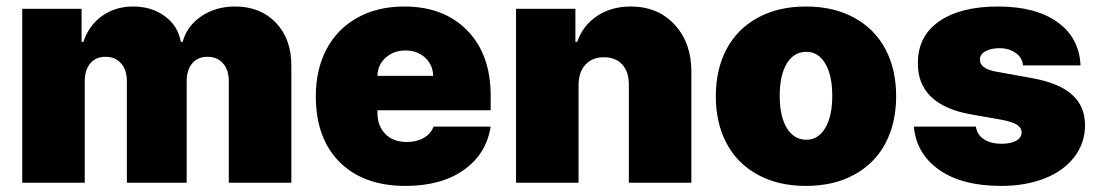

<svg xmlns="http://www.w3.org/2000/svg" viewBox="-20 -573 3448 602"><path d="M49.7 0V-545.5H235.8V-441.8H241.5Q258.5 -493.3 299.9 -522.9Q341.3 -552.6 397.7 -552.6Q455.6 -552.6 497 -522Q538.4 -491.5 546.9 -441.8H552.6Q566.4 -491.8 611.5 -522.2Q656.6 -552.6 717.3 -552.6Q796.2 -552.6 844.8 -502Q893.5 -451.3 893.5 -367.9V0H697.4V-318.2Q697.4 -353.7 679.3 -374.3Q661.2 -394.9 630.7 -394.9Q600.1 -394.9 582.7 -374.3Q565.3 -353.7 565.3 -318.2V0H377.8V-318.2Q377.8 -353.7 359.7 -374.3Q341.6 -394.9 311.1 -394.9Q280.5 -394.9 263.1 -374.3Q245.7 -353.7 245.7 -318.2V0Z M1251.4 9.9Q1120 9.9 1045.1 -64.6Q970.2 -139.2 970.2 -271.3Q970.2 -355.1 1003.9 -418.9Q1037.6 -482.6 1100.7 -517.6Q1163.7 -552.6 1247.2 -552.6Q1371.4 -552.6 1445 -477.5Q1518.5 -402.3 1518.5 -272.7V-227.3H1163.4V-218.8Q1163.4 -178.6 1188 -153.2Q1212.7 -127.8 1255.7 -127.8Q1286.2 -127.8 1308.6 -140.6Q1331 -153.4 1339.5 -176.1H1518.5Q1504.6 -89.8 1434.1 -40Q1363.6 9.9 1251.4 9.9ZM1163.4 -335.2H1338.1Q1337.4 -370 1312.7 -392.4Q1288 -414.8 1251.4 -414.8Q1214.8 -414.8 1189.5 -392.4Q1164.1 -370 1163.4 -335.2Z M1794 -306.8V0H1598V-545.5H1784.1V-441.8H1789.8Q1807.5 -493.3 1852.3 -522.9Q1897 -552.6 1957.4 -552.6Q2043.3 -552.6 2095.7 -495.2Q2148.1 -437.9 2147.7 -348V0H1951.7V-306.8Q1952.1 -347.3 1931.3 -370.4Q1910.5 -393.5 1873.6 -393.5Q1837 -393.5 1815.7 -370.4Q1794.4 -347.3 1794 -306.8Z M2658.7 -25.4Q2594.5 9.9 2507.1 9.9Q2419.7 9.9 2355.5 -25.4Q2291.2 -60.7 2257.8 -124.1Q2224.4 -187.5 2224.4 -271.3Q2224.4 -355.1 2257.8 -418.5Q2291.2 -481.9 2355.5 -517.2Q2419.7 -552.6 2507.1 -552.6Q2594.5 -552.6 2658.7 -517.2Q2723 -481.9 2756.4 -418.5Q2789.8 -355.1 2789.8 -271.3Q2789.8 -187.5 2756.4 -124.1Q2723 -60.7 2658.7 -25.4ZM2508.5 -134.9Q2545.8 -134.9 2567.6 -171.9Q2589.5 -208.8 2589.5 -272.7Q2589.5 -336.6 2567.6 -373.6Q2545.8 -410.5 2508.5 -410.5Q2469.1 -410.5 2446.9 -373.8Q2424.7 -337 2424.7 -272.7Q2424.7 -208.5 2446.9 -171.7Q2469.1 -134.9 2508.5 -134.9Z M3367.9 -367.9H3187.5Q3185.4 -392.4 3164.4 -407.1Q3143.5 -421.9 3113.6 -421.9Q3087.4 -421.9 3069.8 -412.3Q3052.2 -402.7 3052.6 -386.4Q3051.1 -357.6 3105.1 -348L3215.9 -328.1Q3299.7 -312.9 3340.7 -276.8Q3381.7 -240.8 3382.1 -180.4Q3381.7 -123.2 3347.5 -79.5Q3313.2 -35.9 3253.9 -13Q3194.6 9.9 3119.3 9.9Q2996.4 9.9 2924.9 -40.3Q2853.3 -90.6 2845.2 -176.1H3039.8Q3043.7 -150.2 3065.3 -136.2Q3087 -122.2 3120.7 -122.2Q3148.4 -122.2 3165.7 -131.6Q3182.9 -141 3183.2 -157.7Q3182.9 -172.9 3168 -182.2Q3153.1 -191.4 3120.7 -197.4L3024.1 -214.5Q2941.1 -229 2899.1 -269.7Q2857.2 -310.4 2858 -375Q2857.6 -459.5 2924.5 -506Q2991.5 -552.6 3109.4 -552.6Q3227.3 -552.6 3295.6 -503.6Q3364 -454.5 3367.9 -367.9Z"/></svg>

Font: Karasuma Gothic
Style: Black
Weight: 900
Designer: Rasmus Andersson / Ryoko Nishizuka
Foundry: Genbu
Version: Version 1.00